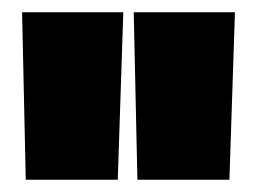

<svg xmlns="http://www.w3.org/2000/svg" viewBox="-20 -720 419 313"><path d="M22 -427 16 -700H181L172 -427ZM204 -427 198 -700H363L354 -427Z"/></svg>

Font: Georama ExtraCondensed Black
Style: Regular
Weight: 900
Width: 2
Designer: Jean-Baptiste Levee
Foundry: Production Type
Version: Version 1.000